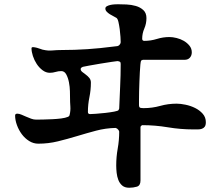

<svg xmlns="http://www.w3.org/2000/svg" viewBox="-20 -821 1040 902"><path d="M537 -210 530 -217 523 -220Q476 -219 431 -207Q386 -195 341.5 -181.5Q297 -168 252 -157Q207 -146 160 -146Q137 -146 117 -158.5Q97 -171 82.5 -190.5Q68 -210 59.5 -233.5Q51 -257 51 -278Q51 -287 61 -287Q70 -287 80.5 -282.5Q91 -278 102.5 -273Q114 -268 126 -263.5Q138 -259 150 -259Q163 -259 183.5 -259.5Q204 -260 226 -261Q248 -262 267.5 -264.5Q287 -267 299 -272Q306 -275 307 -281Q312 -301 310.5 -321Q309 -341 309 -361Q309 -371 308.5 -392Q308 -413 304 -434Q300 -455 291.5 -471Q283 -487 268 -487Q254 -487 241 -483Q228 -479 214 -479Q196 -479 180 -491Q164 -503 152.5 -520.5Q141 -538 134.5 -558Q128 -578 128 -594Q128 -600 136 -599.5Q144 -599 153.5 -596.5Q163 -594 172 -590.5Q181 -587 184 -587Q205 -582 226.5 -584Q248 -586 269 -586Q331 -586 390.5 -590Q450 -594 511 -602Q515 -603 524 -603.5Q533 -604 536 -606Q540 -608 543.5 -613Q547 -618 547 -623Q547 -630 546 -647.5Q545 -665 542.5 -683.5Q540 -702 536.5 -717.5Q533 -733 527 -737Q521 -741 512.5 -745Q504 -749 495.5 -754.5Q487 -760 481 -766.5Q475 -773 475 -781Q475 -788 482.5 -792Q490 -796 499.5 -798Q509 -800 519 -800.5Q529 -801 534 -801Q551 -801 574 -800Q597 -799 618 -793Q639 -787 653.5 -773.5Q668 -760 668 -736Q668 -710 658 -687Q648 -664 648 -639Q648 -629 658 -629Q688 -629 717 -638Q746 -647 776 -647Q791 -647 809.5 -642.5Q828 -638 843.5 -629Q859 -620 870 -606.5Q881 -593 881 -575Q881 -560 872 -550Q863 -540 847 -540H651L644 -537L643 -536Q641 -533 639.5 -518Q638 -503 637 -482.5Q636 -462 635 -438Q634 -414 633.5 -391.5Q633 -369 633 -352Q633 -335 633 -328Q633 -316 639.5 -314.5Q646 -313 655 -313Q695 -313 732.5 -323.5Q770 -334 810 -334Q828 -334 852 -329Q876 -324 897 -313.5Q918 -303 932.5 -286.5Q947 -270 947 -247Q947 -233 942 -226Q937 -219 928.5 -216Q920 -213 909.5 -213Q899 -213 889 -213Q828 -213 768.5 -223Q709 -233 648 -233Q640 -229 640 -223V27Q640 51 623 56Q606 61 587 61Q566 61 554 50.5Q542 40 536 24.5Q530 9 528 -9Q526 -27 526 -43Q526 -84 533 -123Q540 -162 540 -203ZM540 -311Q542 -364 544.5 -416Q547 -468 547 -521Q547 -529 543 -531Q539 -533 532 -534Q530 -534 505.5 -530.5Q481 -527 451.5 -522Q422 -517 397 -512.5Q372 -508 369 -507Q365 -505 362 -503Q359 -501 359 -496Q359 -489 366.5 -483Q374 -477 383 -470.5Q392 -464 399.5 -455Q407 -446 407 -433Q407 -398 400 -364Q393 -330 393 -295Q393 -285 403 -285Q410 -285 431 -286.5Q452 -288 474.5 -290.5Q497 -293 516 -296.5Q535 -300 537 -304Q538 -306 538.5 -307.5Q539 -309 540 -311Z"/></svg>

Font: SoukouMincho
Style: Regular
Weight: 400
Designer: Dr. Ken Lunde (project architect, glyph set definition & overall production); Masataka HATTORI  (production & ideograph 
Foundry: Adobe Systems Incorporated
Version: Version 1.00